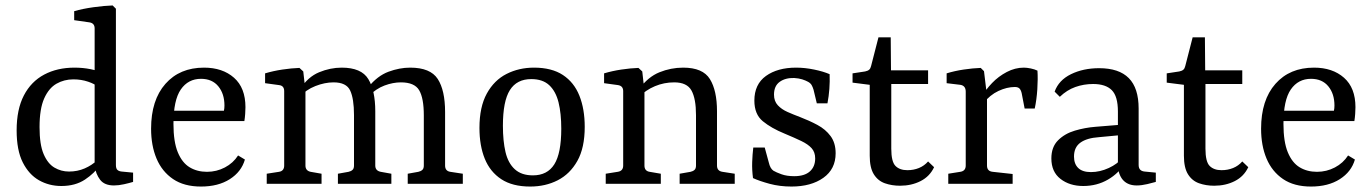

<svg xmlns="http://www.w3.org/2000/svg" viewBox="-20 -674 5032 704"><path d="M205 8Q160 8 123 -13Q86 -34 63.5 -78.5Q41 -123 41 -196Q41 -273 67.5 -324Q94 -375 142 -400.5Q190 -426 253 -426Q284 -426 311.5 -420.5Q339 -415 354 -409L338 -356Q328 -366 303 -374.5Q278 -383 249 -383Q215 -383 187 -367Q159 -351 142 -313Q125 -275 125 -208Q125 -144 140 -109Q155 -74 179.5 -59.5Q204 -45 233 -45Q264 -45 290.5 -56.5Q317 -68 337 -87L348 -70Q327 -39 291.5 -15.5Q256 8 205 8ZM405 -642V-69Q405 -56 410.5 -51Q416 -46 426 -45L468 -41V-7Q455 -3 435 1.5Q415 6 398 6Q363 6 347 -15Q331 -36 327 -66V-570Q327 -589 308 -592L252 -600V-633Q283 -642 322.5 -647.5Q362 -653 393 -654Z M534 -202Q534 -307 586.5 -366.5Q639 -426 728 -426Q796 -426 838 -389Q880 -352 880 -281Q880 -271 879 -256.5Q878 -242 876 -230H591V-268H801Q802 -273 802.5 -277Q803 -281 803 -287Q803 -330 780.5 -357.5Q758 -385 717 -385Q670 -385 643 -346Q616 -307 616 -220Q616 -154 632 -115.5Q648 -77 675.5 -60.5Q703 -44 739 -44Q774 -44 804.5 -60Q835 -76 853 -104L878 -89Q865 -44 822.5 -17Q780 10 717 10Q655 10 614.5 -17.5Q574 -45 554 -92.5Q534 -140 534 -202Z M1475 0V-37L1514 -44Q1523 -46 1528.5 -51Q1534 -56 1534 -67V-251Q1534 -314 1517 -343Q1500 -372 1450 -372Q1421 -372 1390 -360.5Q1359 -349 1331 -321L1330 -354Q1364 -396 1404.5 -411Q1445 -426 1484 -426Q1558 -426 1585 -384.5Q1612 -343 1612 -263V-67Q1612 -47 1631 -44L1677 -37V0ZM958 0V-37L1003 -44Q1022 -47 1022 -67V-340Q1022 -360 1003 -362L952 -369V-405Q982 -414 1015.5 -419Q1049 -424 1078 -425L1092 -412L1100 -341V-67Q1100 -48 1119 -44L1159 -37V0ZM1219 0V-37L1258 -44Q1267 -46 1272.5 -51Q1278 -56 1278 -67V-252Q1278 -312 1264 -342Q1250 -372 1203 -372Q1171 -372 1136.5 -358.5Q1102 -345 1078 -318L1081 -348Q1109 -392 1150 -409Q1191 -426 1233 -426Q1305 -426 1330.5 -384Q1356 -342 1356 -266V-67Q1356 -48 1376 -44L1415 -37V0Z M2038 -202Q2038 -258 2028 -298.5Q2018 -339 1994 -361.5Q1970 -384 1928 -384Q1875 -384 1849.5 -343.5Q1824 -303 1824 -213Q1824 -157 1833.5 -116.5Q1843 -76 1867.5 -53.5Q1892 -31 1934 -31Q1987 -31 2012.5 -71.5Q2038 -112 2038 -202ZM1738 -205Q1738 -282 1765 -331Q1792 -380 1837.5 -403Q1883 -426 1938 -426Q2003 -426 2044 -399Q2085 -372 2104.5 -323Q2124 -274 2124 -209Q2124 -132 2097 -84Q2070 -36 2025 -13Q1980 10 1924 10Q1859 10 1818 -17Q1777 -44 1757.5 -92Q1738 -140 1738 -205Z M2472 0V-37L2512 -44Q2521 -46 2526.5 -51Q2532 -56 2532 -67V-252Q2532 -312 2515.5 -342Q2499 -372 2452 -372Q2415 -372 2381.5 -358Q2348 -344 2321 -317L2324 -348Q2356 -392 2398 -409Q2440 -426 2485 -426Q2557 -426 2583 -384Q2609 -342 2609 -266V-67Q2609 -47 2629 -44L2674 -37V0ZM2201 0V-37L2245 -44Q2265 -47 2265 -67V-340Q2265 -359 2246 -362L2195 -369V-405Q2225 -414 2258.5 -419Q2292 -424 2321 -425L2335 -412L2343 -340V-67Q2343 -47 2362 -44L2403 -37V0Z M2741 -21Q2737 -51 2738 -79.5Q2739 -108 2742 -133H2784L2799 -78Q2804 -56 2816 -48Q2826 -42 2845.5 -35Q2865 -28 2892 -28Q2930 -28 2949.5 -45.5Q2969 -63 2969 -93Q2969 -116 2956 -130.5Q2943 -145 2918 -157Q2893 -169 2857 -184Q2808 -204 2777 -229.5Q2746 -255 2746 -305Q2746 -365 2788.5 -395.5Q2831 -426 2899 -426Q2931 -426 2965 -419Q2999 -412 3022 -402Q3023 -375 3021 -348Q3019 -321 3014 -295H2975L2963 -345Q2960 -355 2956 -362Q2952 -369 2943 -374Q2934 -379 2921.5 -383Q2909 -387 2892 -388Q2860 -389 2839 -374Q2818 -359 2818 -327Q2818 -303 2832 -288Q2846 -273 2867.5 -263.5Q2889 -254 2913 -245Q2947 -232 2977 -216Q3007 -200 3025.5 -175Q3044 -150 3044 -112Q3044 -54 2999 -22Q2954 10 2882 10Q2839 10 2802 0Q2765 -10 2741 -21Z M3169 -363 3106 -371V-405L3152 -412Q3162 -414 3167 -418.5Q3172 -423 3174 -432L3201 -537H3246L3247 -416H3383V-366H3248V-129Q3248 -81 3263.5 -65.5Q3279 -50 3307 -50Q3330 -50 3349.5 -58Q3369 -66 3383 -82L3405 -61Q3389 -27 3355.5 -10Q3322 7 3280 7Q3250 7 3224.5 -2Q3199 -11 3184 -35Q3169 -59 3169 -103Z M3581 -321Q3594 -345 3617.5 -369.5Q3641 -394 3671.5 -410Q3702 -426 3734 -426Q3745 -426 3759.5 -423Q3774 -420 3784 -415Q3786 -385 3783.5 -346.5Q3781 -308 3774 -276H3737L3726 -333Q3723 -345 3717.5 -350Q3712 -355 3701 -355Q3672 -355 3641 -340.5Q3610 -326 3585 -295ZM3599 -322V-67Q3599 -46 3620 -44L3693 -36V0H3457V-37L3501 -44Q3521 -47 3521 -67V-338Q3521 -360 3501 -363L3451 -369V-405Q3480 -414 3513.5 -419Q3547 -424 3576 -425L3588 -413Z M3952 8Q3902 8 3868.5 -18Q3835 -44 3835 -93Q3835 -135 3859.5 -159.5Q3884 -184 3921 -195Q3958 -206 3996 -209L4094 -217V-179L4009 -171Q3965 -168 3941.5 -151Q3918 -134 3918 -100Q3918 -73 3933.5 -58Q3949 -43 3980 -43Q4013 -43 4045.5 -58Q4078 -73 4095 -95L4104 -76Q4083 -39 4042.5 -15.5Q4002 8 3952 8ZM3847 -338Q3862 -380 3907 -402Q3952 -424 4010 -424Q4083 -424 4119 -387.5Q4155 -351 4155 -276V-69Q4155 -47 4177 -45L4218 -41V-7Q4208 -4 4187 1Q4166 6 4148 6Q4118 6 4100.5 -11Q4083 -28 4079 -61V-265Q4079 -321 4056.5 -343.5Q4034 -366 3988 -366Q3954 -366 3923 -355Q3892 -344 3866 -319Z M4321 -363 4258 -371V-405L4304 -412Q4314 -414 4319 -418.5Q4324 -423 4326 -432L4353 -537H4398L4399 -416H4535V-366H4400V-129Q4400 -81 4415.5 -65.5Q4431 -50 4459 -50Q4482 -50 4501.5 -58Q4521 -66 4535 -82L4557 -61Q4541 -27 4507.5 -10Q4474 7 4432 7Q4402 7 4376.5 -2Q4351 -11 4336 -35Q4321 -59 4321 -103Z M4604 -202Q4604 -307 4656.5 -366.5Q4709 -426 4798 -426Q4866 -426 4908 -389Q4950 -352 4950 -281Q4950 -271 4949 -256.5Q4948 -242 4946 -230H4661V-268H4871Q4872 -273 4872.5 -277Q4873 -281 4873 -287Q4873 -330 4850.5 -357.5Q4828 -385 4787 -385Q4740 -385 4713 -346Q4686 -307 4686 -220Q4686 -154 4702 -115.5Q4718 -77 4745.5 -60.5Q4773 -44 4809 -44Q4844 -44 4874.5 -60Q4905 -76 4923 -104L4948 -89Q4935 -44 4892.5 -17Q4850 10 4787 10Q4725 10 4684.5 -17.5Q4644 -45 4624 -92.5Q4604 -140 4604 -202Z"/></svg>

Font: Yrsa
Style: Regular
Weight: 400
Designer: Anna Giedrys (Yrsa+Rasa design), David Brezina (Yrsa art-direction, Rasa art-direction, design)
Foundry: Rosetta Type Foundry
Version: Version 2.004